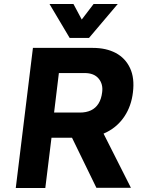

<svg xmlns="http://www.w3.org/2000/svg" viewBox="-20 -941 739 962"><path d="M59 1 145 -701H445Q512 -701 560 -675.5Q608 -650 631.5 -600Q655 -550 646 -478Q638 -410 604 -358.5Q570 -307 515 -279Q460 -251 388 -251H238L207 1ZM463 0 332 -269 493 -283 636 0ZM251 -377H380Q412 -377 435.5 -388Q459 -399 473.5 -422Q488 -445 492 -480Q497 -520 474 -547.5Q451 -575 404 -575H275ZM329 -751 228 -921H348L418 -790H349L449 -921H570L426 -751Z"/></svg>

Font: Inclusive Sans
Style: Bold Italic
Weight: 700
Italic angle: -7°
Designer: Olivia King
Foundry: Olivia King
Version: Version 2.004